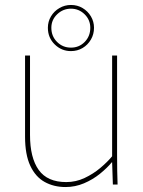

<svg xmlns="http://www.w3.org/2000/svg" viewBox="-20 -744 576 774"><path d="M244 10Q197 10 160 -10.5Q123 -31 102 -76Q81 -121 81 -193V-520H101V-200Q101 -108 136 -59Q171 -10 247 -10Q286 -10 321 -26.5Q356 -43 384.5 -67Q413 -91 432 -114V-520H452V-120Q452 -84 452.5 -56Q453 -28 454 0H435L432 -90H431Q412 -67 383 -43.5Q354 -20 318.5 -5Q283 10 244 10ZM266 -538Q228 -538 200.5 -565Q173 -592 173 -632Q173 -657 185.5 -678Q198 -699 219.5 -711.5Q241 -724 266 -724Q292 -724 313 -711.5Q334 -699 346.5 -678Q359 -657 359 -632Q359 -606 346.5 -584.5Q334 -563 313 -550.5Q292 -538 266 -538ZM266 -552Q299 -552 321.5 -575Q344 -598 344 -632Q344 -664 321 -686.5Q298 -709 266 -709Q234 -709 210.5 -686.5Q187 -664 187 -632Q187 -598 210 -575Q233 -552 266 -552Z"/></svg>

Font: Murecho Thin
Style: Regular
Weight: 100
Designer: Neil Summerour
Foundry: Positype
Version: Version 1.010